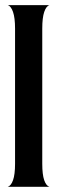

<svg xmlns="http://www.w3.org/2000/svg" viewBox="-20 -721 221 741"><path d="M9.8 0Q22.5 -3.9 30.3 -25.6Q38.1 -47.4 38.1 -88.9V-610.8Q38.1 -652.3 30.3 -674.8Q22.5 -697.3 9.8 -701.2H170.9Q158.2 -697.3 150.6 -674.8Q143.1 -652.3 143.1 -610.8V-88.9Q143.1 -47.4 150.6 -25.6Q158.2 -3.9 170.9 0Z"/></svg>

Font: 003 KoZ KJR
Style: Regular
Weight: 400
Designer: Ko Z, Min Khaing
Foundry: Your Own Font Foundry
Version: Version 2.50;March 29, 2020;